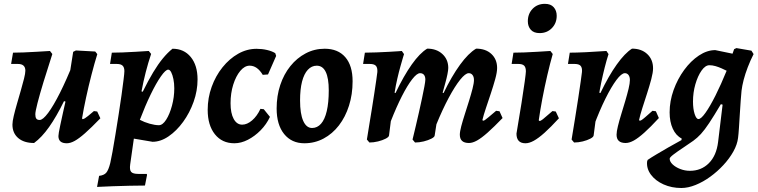

<svg xmlns="http://www.w3.org/2000/svg" viewBox="-20 -723 3887 985"><path d="M154.8 10.6Q103.1 10.6 73.4 -14.8Q43.8 -40.3 43.8 -83.7Q43.8 -99.8 50.6 -128.6Q57.4 -157.4 67.3 -191.3Q77.2 -225.2 86.8 -258.8Q96.5 -292.4 103.3 -319.6Q110.1 -346.8 110.1 -360.3Q110.1 -394.9 72.2 -394.9H37L46.8 -452.8Q69.2 -452.8 100.7 -454Q132.2 -455.2 167.8 -457.4Q203.4 -459.6 236.3 -461.5L248.5 -445.9Q223.2 -368.2 203.4 -303.1Q183.6 -238 172.4 -194.3Q161.2 -150.6 161.2 -136.7Q161.2 -121.8 166.1 -114.7Q171.1 -107.5 183.5 -107.5Q199.9 -107.5 227.1 -143.9Q254.2 -180.3 287.9 -247.3Q321.5 -314.2 357.9 -405.3L332.8 -197L308.4 -204.1Q269.7 -124.9 231.9 -71.5Q194.1 -18 154.8 10.6ZM322.5 12Q279.7 12 279.7 -25Q279.7 -31 282 -44.2Q284.3 -57.4 289.4 -81.7Q294.5 -106 303.1 -144.9Q311.6 -183.8 324.5 -239.7L330 -295.4L355.4 -457.1L369.4 -464.1L468.6 -458.7L479.2 -445.3Q464.5 -398.3 449.4 -339.6Q434.2 -281 421.6 -222.6Q408.9 -164.1 400.9 -115.3L404.4 -111.3Q409.4 -112.7 415.2 -115.9Q421 -119.2 432 -128.2Q443 -137.1 461.8 -153.2L478.7 -150.9L494.9 -116.1Q447.6 -67.2 416 -39.4Q384.5 -11.7 362.7 0.1Q341 12 322.5 12Z M488.4 179.2Q513.7 176.3 525.1 163Q536.6 149.7 545.7 113.2Q550 94.9 557 56.4Q564 17.9 572.1 -32.1Q580.1 -82 588.5 -134.6Q596.8 -187.2 603.4 -234.6Q610 -281.9 614 -315.1Q618.1 -348.2 618.1 -358.1Q618.1 -377.3 609 -386.1Q599.9 -394.9 579.6 -394.9H544.5L553.7 -452.8Q576.5 -452.8 608.9 -454Q641.3 -455.2 676.7 -457.4Q712.1 -459.6 743.2 -461.5L755.3 -446.3Q724.8 -355.3 705.9 -254.1L712.2 -252.4Q740.9 -310.6 766 -352.2Q791.1 -393.8 815.4 -423.3Q839.6 -452.7 864.9 -473Q923.9 -473 958.7 -430.4Q993.5 -387.8 993.5 -315.6Q993.5 -257.7 973.4 -201Q953.3 -144.4 919.6 -98Q885.9 -51.5 845 -23.6Q804.2 4.4 762.6 4.4L666.7 -11.8L647.9 120.2Q643.9 148.6 652.9 158.9Q661.9 169.2 689.9 169.2H733.2L734.2 175.2L723.7 228.9Q689.5 228.9 646 229.9Q602.6 230.9 558.7 232.4Q514.7 233.9 477.9 235.9ZM842.9 -365.7Q829.7 -365.7 805.5 -331.2Q781.3 -296.8 753 -238.4Q724.7 -180 697.5 -108.3Q720 -96.2 747.6 -88.4Q775.3 -80.7 795.1 -80.7Q814.5 -80.7 832.5 -109Q850.6 -137.4 862.3 -181Q874.1 -224.6 874.1 -269.8Q874.1 -295.5 869.6 -317.4Q865.1 -339.3 858.2 -352.5Q851.3 -365.7 842.9 -365.7Z M1260.8 -386.1Q1235.2 -386.1 1212.7 -359.3Q1190.3 -332.4 1176.5 -288.6Q1162.8 -244.9 1162.8 -193.4Q1162.8 -142.2 1178.9 -112.8Q1195 -83.5 1222.4 -83.5Q1247.9 -83.5 1273.4 -105.5Q1299 -127.5 1316.1 -164.6L1333.2 -162.7L1364.9 -123.4Q1347.2 -85.3 1317.1 -54.6Q1286.9 -24 1251.8 -6Q1216.7 12 1182.3 12Q1119.3 12 1082.4 -34.3Q1045.5 -80.6 1045.5 -159.3Q1045.5 -221 1065.9 -277.4Q1086.2 -333.8 1121.7 -377.9Q1157.1 -421.9 1201.8 -447.2Q1246.6 -472.6 1296.3 -472.6Q1324.1 -472.6 1349.8 -466.6Q1375.4 -460.7 1392.1 -450.2L1396.7 -436.1L1355 -341.1L1328 -339Q1299.7 -386.1 1260.8 -386.1Z M1541.4 12Q1476.2 12 1437.7 -35.4Q1399.2 -82.9 1399.2 -166.4Q1399.2 -231.1 1417.7 -286.7Q1436.1 -342.2 1469.7 -383.9Q1503.3 -425.6 1548.4 -449.3Q1593.4 -473 1645.6 -473Q1713.9 -473 1751.4 -429.7Q1788.9 -386.5 1788.9 -306Q1788.9 -238.6 1770.4 -180.8Q1752 -122.9 1718.7 -79.6Q1685.4 -36.4 1640 -12.2Q1594.7 12 1541.4 12ZM1581 -66.4Q1607.7 -66.4 1626.9 -88.1Q1646.2 -109.8 1656.4 -153.2Q1666.6 -196.6 1666.6 -259.5Q1666.6 -321.6 1651.2 -353.8Q1635.8 -386 1605 -386Q1578.8 -386 1559.3 -365.1Q1539.9 -344.2 1529.6 -304.6Q1519.4 -265 1519.4 -207.9Q1519.4 -139.2 1535.6 -102.8Q1551.8 -66.4 1581 -66.4Z M2457.8 -103.7Q2461.9 -103.7 2467.3 -106.9Q2472.7 -110.2 2485.9 -121.4Q2499.2 -132.6 2525.2 -154.6L2542.6 -152.2L2558.3 -117.4Q2513.6 -71.1 2481.7 -42.8Q2449.9 -14.6 2427.1 -2Q2404.4 10.6 2385.7 10.6Q2339 10.6 2339 -31.9Q2339 -47.6 2346.3 -75.4Q2353.7 -103.2 2364.6 -137.1Q2375.5 -170.9 2386.1 -205Q2396.7 -239.1 2404.1 -267.8Q2411.5 -296.5 2411.5 -312.4Q2411.5 -328.6 2404.2 -338.1Q2397 -347.6 2384.7 -347.6Q2367.8 -347.6 2340.7 -314Q2313.7 -280.3 2282.1 -221.4Q2250.5 -162.4 2218.9 -85.3L2210 -28Q2209.6 -20 2193 -11.6Q2176.5 -3.2 2153.6 2.5Q2130.8 8.1 2109.3 8.1L2096.4 -7.2Q2096.4 -7.2 2101.2 -26.9Q2106 -46.6 2113.5 -78.4Q2121 -110.1 2129.3 -146.9Q2137.5 -183.8 2145 -218.6Q2152.5 -253.4 2157.3 -279.5Q2162.1 -305.7 2162.1 -314.7Q2162.1 -330.4 2155.1 -339Q2148 -347.6 2134.8 -347.6Q2118.9 -347.6 2094.6 -316.5Q2070.3 -285.4 2041.9 -229.8Q2013.6 -174.1 1985 -101.3L1975.8 -28Q1974.9 -20 1958.6 -11.6Q1942.3 -3.2 1919.4 2.5Q1896.6 8.1 1875.1 8.1L1862.2 -7.2Q1862.2 -7.2 1865.8 -29.2Q1869.3 -51.3 1875.1 -86.9Q1880.9 -122.5 1887.7 -163.9Q1894.5 -205.3 1900.3 -244.5Q1906.1 -283.8 1910.5 -313.3Q1915 -342.9 1915.9 -353.6Q1917.2 -375.9 1908.4 -385.4Q1899.5 -394.9 1877.8 -394.9H1842.7L1851.9 -452.8Q1879.5 -452.8 1911.9 -454.2Q1944.4 -455.7 1973.9 -457.1Q2003.5 -458.6 2022.4 -460Q2041.4 -461.5 2041.4 -461.5L2052.7 -445.4Q2052.7 -445.4 2047.5 -428.3Q2042.4 -411.2 2034.4 -382.8Q2026.4 -354.4 2018.2 -318.9Q2009.9 -283.4 2004.3 -247L2009.1 -245.8Q2051.1 -333.9 2092.4 -392.2Q2133.7 -450.5 2171.6 -473.5Q2219.8 -473.5 2249.7 -445.7Q2279.7 -418 2279.7 -374.6Q2279.7 -363.4 2275.5 -342.4Q2271.3 -321.5 2265.2 -299.6Q2259.2 -277.8 2255 -262.4Q2250.8 -247 2250.8 -247L2255.6 -245.8Q2297.1 -331.7 2340 -390.8Q2383 -450 2422.6 -473.5Q2471.7 -473.5 2501 -446.1Q2530.3 -418.7 2530.3 -374.2Q2530.3 -352.6 2520.7 -317.6Q2511 -282.7 2498 -243.4Q2485.1 -204.2 2472.8 -168.1Q2460.6 -132 2454.8 -107.2Z M2747.4 -102.3Q2754 -102.3 2765.1 -111.3Q2776.2 -120.3 2814.2 -153.2L2831.2 -150.9L2847.3 -116.1Q2805.1 -70.2 2773.6 -41.9Q2742 -13.7 2718.5 -0.9Q2695 12 2675.8 12Q2629.6 12 2629.6 -37.4Q2644.6 -125.3 2655.4 -193.9Q2666.2 -262.5 2672.1 -305.4Q2677.9 -348.3 2677.9 -357Q2677.9 -377.3 2669.1 -386.1Q2660.2 -394.9 2639.9 -394.9H2604.8L2614 -452.8Q2636.8 -452.8 2669.2 -454Q2701.6 -455.2 2737 -457.4Q2772.4 -459.6 2803.5 -461.5L2815.7 -445.9Q2801.9 -397.8 2787.9 -337.6Q2773.9 -277.4 2762.4 -216.9Q2751 -156.5 2743.9 -105.9ZM2748.4 -553.2Q2718.2 -553.2 2703.1 -570.4Q2687.9 -587.5 2687.9 -614Q2687.9 -652.6 2712.5 -678Q2737.1 -703.3 2775.4 -703.3Q2805.5 -703.3 2820.7 -685.9Q2836 -668.6 2836 -642.1Q2836 -603.9 2811.1 -578.6Q2786.2 -553.2 2748.4 -553.2Z M3189.5 10.6Q3143.1 10.6 3143.1 -31.9Q3143.1 -47.6 3150 -75.7Q3156.8 -103.8 3167.2 -137.3Q3177.5 -170.9 3187.7 -205Q3197.8 -239.1 3204.7 -267.5Q3211.5 -295.9 3211.5 -312.4Q3211.5 -328.6 3204.5 -338.1Q3197.4 -347.6 3185.6 -347.6Q3168.5 -347.6 3142.4 -312.7Q3116.3 -277.9 3085.8 -216.5Q3055.3 -155.1 3025.6 -75.2L3039.5 -250.5L3060.3 -245.8Q3102.4 -333.8 3144.1 -392.1Q3185.8 -450.5 3222.4 -473.5Q3271 -473.5 3300.7 -445.5Q3330.3 -417.6 3330.3 -372.5Q3330.3 -351.5 3321.2 -316.8Q3312 -282.1 3299.3 -242.9Q3286.6 -203.7 3275.1 -167.8Q3263.7 -132 3258.5 -107.2L3261.5 -103.7Q3265.6 -103.7 3271.4 -107.2Q3277.2 -110.7 3290.2 -121.9Q3303.3 -133.1 3327.4 -154.6L3344.8 -152.2L3360.1 -117.4Q3317 -70.6 3285.6 -42.6Q3254.3 -14.6 3231.5 -2Q3208.7 10.6 3189.5 10.6ZM2925.2 8.1 2912.4 -7.2Q2921 -58.5 2929.9 -114.1Q2938.8 -169.7 2946.6 -220.1Q2954.3 -270.4 2959.3 -306.2Q2964.2 -342 2965.6 -353.6Q2967.4 -375.5 2958.7 -385.2Q2950.1 -394.9 2928.4 -394.9H2893.7L2903 -452.8Q2933.4 -452.8 2985.9 -455.2Q3038.4 -457.6 3091.1 -461.5L3101.9 -445.4Q3092.1 -415.6 3082.3 -376.8Q3072.5 -338 3064.5 -299.8Q3056.5 -261.5 3052.4 -231.9L3038.4 -126.6L3025.5 -28Q3024.6 -20 3008.5 -11.6Q2992.4 -3.2 2969.6 2.5Q2946.8 8.1 2925.2 8.1Z M3475.5 241.5Q3425.5 241.5 3384.1 223Q3342.8 204.5 3319.6 173.4Q3296.4 142.4 3299.7 106L3302.6 97.4Q3319.7 85.6 3347.5 69.1Q3375.3 52.6 3408.8 33.2Q3442.3 13.8 3476.1 -4.3L3477.1 -12.4Q3447.7 -27.3 3431.5 -62.7Q3415.3 -98 3415.3 -146.7Q3415.3 -204.1 3435.6 -261Q3456 -317.8 3490 -364.2Q3523.9 -410.5 3565.6 -438.2Q3607.3 -465.9 3649.5 -465.9L3738 -447.6L3746.3 -470.8L3758 -476.3L3835 -463.1L3846.1 -445.5Q3829.3 -412.4 3816.2 -378.2Q3803.1 -344.1 3795.1 -313.3Q3787.2 -282.6 3784.2 -257.4Q3782.1 -238.2 3779.9 -206Q3777.7 -173.8 3775.4 -137Q3773.2 -100.1 3771 -67.5Q3768.9 -34.8 3766.4 -15.8Q3762.4 18.3 3742.2 54.4Q3722 90.5 3691.2 123.7Q3660.5 157 3623.7 183.7Q3587 210.4 3548.4 225.9Q3509.8 241.5 3475.5 241.5ZM3519.3 153.3Q3577.4 153.3 3616.3 114.5Q3655.3 75.7 3663.9 6L3687.1 -186.1L3678.2 -188.5Q3642.3 -127.9 3618.4 -92Q3594.5 -56 3575.9 -35.8Q3557.2 -15.6 3536.8 -0.8Q3512.1 16.8 3483.7 35.5Q3455.4 54.1 3435.5 69.3Q3415.6 84.4 3415.6 91.2Q3415.6 106 3430.6 120.3Q3445.7 134.7 3469.7 144Q3493.7 153.3 3519.3 153.3ZM3563.3 -112.2Q3576.5 -112.2 3599.4 -144.5Q3622.3 -176.7 3650.6 -232.9Q3678.8 -289.1 3707.8 -360.1Q3696.8 -365.6 3681.7 -372.4Q3666.5 -379.2 3650.6 -383.8Q3634.6 -388.4 3619.4 -388.4Q3598.4 -388.4 3579.1 -360.9Q3559.7 -333.3 3547.4 -290.7Q3535.2 -248.1 3535.2 -201.9Q3535.2 -164.7 3543.5 -138.5Q3551.9 -112.2 3563.3 -112.2Z"/></svg>

Font: Alegreya
Style: Italic
Weight: 400
Italic angle: -7°
Designer: Juan Pablo del Peral
Foundry: Huerta Tipografica
Version: Version 2.009